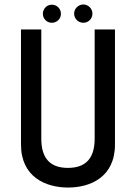

<svg xmlns="http://www.w3.org/2000/svg" viewBox="-20 -833 606 860"><path d="M404 -212C404 -128 368 -81 284 -81C201 -81 165 -128 165 -212V-701H74V-186C74 -39 186 7 285 7C384 7 495 -39 495 -186V-701H404ZM253 -771C253 -794 235 -812 212 -812C190 -812 172 -794 172 -771C172 -749 190 -731 212 -731C235 -731 253 -749 253 -771ZM353 -731C376 -731 394 -749 394 -772C394 -794 376 -813 353 -813C331 -813 312 -794 312 -772C312 -749 331 -731 353 -731Z"/></svg>

Font: Advent Pro
Style: SemiBold
Weight: 600
Designer: Andreas Kalpakidis
Foundry: Andreas Kalpakidis
Version: Version 2.002 2008